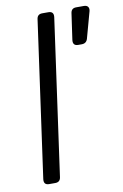

<svg xmlns="http://www.w3.org/2000/svg" viewBox="-86 -807 551 858"><g transform="rotate(-10 189.5 -378.5)"><path d="M66 0Q41 0 44 -26L143 -735Q146 -757 168 -757H196Q221 -757 218 -731L119 -22Q116 0 94 0ZM302 -590Q277 -590 280 -616L297 -735Q300 -757 322 -757H357Q370 -757 375.5 -749.5Q381 -742 378 -730L345 -610Q339 -590 318 -590Z"/></g></svg>

Font: Pitagon Sans Text
Style: Italic
Weight: 400
Italic angle: -8°
Designer: Travis Tran
Foundry: Pitagon
Version: Version 1.001; ttfautohint (v1.8.4.7-5d5b);gftools[0.9.26]